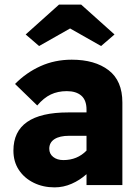

<svg xmlns="http://www.w3.org/2000/svg" viewBox="-20 -800 606 830"><path d="M216 10Q166 10 125.5 -10Q85 -30 61.5 -65.5Q38 -101 38 -149Q38 -314 275 -314H354V-326Q354 -367 331.5 -386.5Q309 -406 269 -406Q230 -406 199.5 -391.5Q169 -377 141 -344L45 -437Q93 -486 155 -514Q217 -542 290 -542Q390 -542 449.5 -496.5Q509 -451 509 -357V0H354V-47Q325 -21 289.5 -5.5Q254 10 216 10ZM254 -108Q314 -108 354 -149V-213H279Q238 -213 215.5 -198.5Q193 -184 193 -157Q193 -135 210 -121.5Q227 -108 254 -108ZM149 -601 91 -651 235 -780H331L475 -651L417 -601L283 -677Z"/></svg>

Font: Readex Pro
Style: Bold
Weight: 700
Designer: Bonnie Shaver-Troup, Thomas Jockin
Foundry: Lexend
Version: Version 1.203; ttfautohint (v1.8.3)